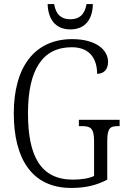

<svg xmlns="http://www.w3.org/2000/svg" viewBox="-20 -917 624 947"><path d="M327 -772C402 -772 437 -824 438 -897H407C397 -842 369 -822 327 -822C284 -822 256 -843 247 -897H215C217 -824 252 -772 327 -772ZM331 10C402 10 456 -3 509 -31V-219C509 -286 523 -295 563 -295H570V-326H369V-295H382C426 -295 444 -286 444 -221V-49C419 -37 380 -31 340 -31C179 -31 118 -149 118 -358C118 -572 189 -684 334 -684C427 -684 459 -622 459 -553C492 -553 513 -574 513 -612C513 -670 455 -724 336 -724C151 -724 48 -587 48 -358C48 -132 139 10 331 10Z"/></svg>

Font: Noto Serif Myanmar Condensed Light
Style: Regular
Weight: 300
Width: 3
Designer: Ben Mitchell and the Monotype Design Team
Foundry: Monotype Imaging Inc.
Version: Version 2.106